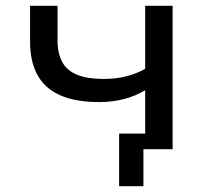

<svg xmlns="http://www.w3.org/2000/svg" viewBox="-20 -516 740 664"><path d="M476 128H392V-54H546V0H476ZM482 0V-204Q449 -184 409 -173.5Q369 -163 324 -163Q239 -163 186 -187.5Q133 -212 108.5 -258.5Q84 -305 84 -371V-496H179V-376Q179 -332 195 -302Q211 -272 246.5 -257.5Q282 -243 339 -243Q379 -243 414.5 -251.5Q450 -260 482 -278V-496H577V0Z"/></svg>

Font: Nunito Sans 7pt SemiExpanded
Style: Regular
Weight: 400
Width: 6
Designer: Vernon Adams
Foundry: Vernon Adams
Version: Version 3.101;gftools[0.9.27]